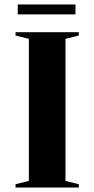

<svg xmlns="http://www.w3.org/2000/svg" viewBox="-20 -845 425 865"><path d="M110 -670 50 -685V-700H335V-685L275 -670V-30L335 -15V0H50V-15L110 -30ZM320 -780H60V-825H320Z"/></svg>

Font: Yeseva One
Style: Regular
Weight: 400
Designer: Jovanny Lemonad
Foundry: Jovanny Lemonad
Version: Version 2.000